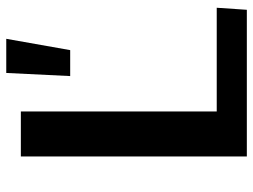

<svg xmlns="http://www.w3.org/2000/svg" viewBox="-116 -680 797 604"><g transform="rotate(-90 282.0 -378.5)"><path d="M91.3 0V-710.9H232.9V-94.7H559.1L552.7 0ZM344.2 -555.7 354 -756.8H461.4L425.8 -555.7Z"/></g></svg>

Font: Comme SemiBold
Style: Regular
Weight: 600
Version: Version 1.000;gftools[0.9.27]